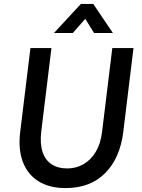

<svg xmlns="http://www.w3.org/2000/svg" viewBox="-20 -946 725 978"><path d="M314 12Q231 12 175.5 -23Q120 -58 96 -122.5Q72 -187 83 -275L135 -701H242L190 -275Q183 -215 196.5 -173Q210 -131 242.5 -109.5Q275 -88 322 -88Q367 -88 405 -109.5Q443 -131 468 -173Q493 -215 500 -275L552 -701H660L608 -275Q592 -142 516.5 -65Q441 12 314 12ZM255 -778 392 -926H455L555 -778H459L389 -891H450L351 -778Z"/></svg>

Font: Inclusive Sans Medium
Style: Italic
Weight: 500
Italic angle: -7°
Designer: Olivia King
Foundry: Olivia King
Version: Version 2.004